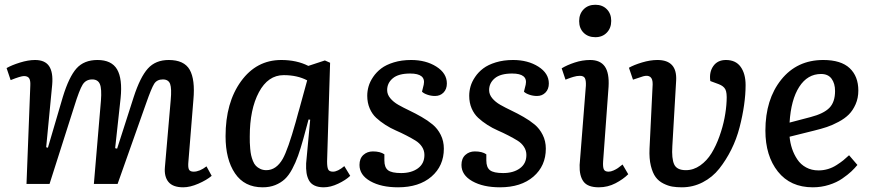

<svg xmlns="http://www.w3.org/2000/svg" viewBox="-20 -776 3685 810"><path d="M405.8 -351.1Q409.7 -401.4 401.4 -421.1Q393.1 -440.9 369.1 -440.9Q342.3 -440.9 328.6 -418.9Q314.9 -397 293 -326.2L189 0H91.8L107.9 -416Q108.9 -437 102.8 -446Q96.7 -455.1 81.1 -455.1Q67.4 -455.1 24.9 -438L7.8 -488.8Q28.8 -501 64 -512Q99.1 -522.9 127.9 -522.9Q169.9 -522.9 187.3 -496.8Q204.6 -470.7 200.2 -418.9L174.8 -154.8L182.1 -152.8L245.1 -367.2Q271 -451.7 302.7 -487.3Q334.5 -522.9 391.1 -522.9Q450.7 -522.9 473.9 -483.4Q497.1 -443.8 488.8 -361.8L465.8 -150.9L474.1 -148.9L543.9 -366.2Q571.3 -450.7 603.8 -486.8Q636.2 -522.9 691.9 -522.9Q756.8 -522.9 780.3 -481.7Q803.7 -440.4 795.9 -355L774.9 -95.2Q772.5 -71.3 776.9 -61.5Q781.2 -51.8 796.9 -51.8Q822.3 -51.8 851.1 -74.2L873 -34.2Q851.6 -16.1 816.7 -1Q781.7 14.2 752.9 14.2Q709 14.2 690.4 -8.8Q671.9 -31.7 675.8 -71.8L700.2 -354Q704.6 -402.3 697.8 -421.6Q690.9 -440.9 667 -440.9Q642.1 -440.9 630.4 -422.4Q618.7 -403.8 596.7 -340.8Q592.8 -330.1 590.8 -324.2L476.1 0H376Z M1359.9 -95.2Q1359.9 -70.8 1364.5 -61.3Q1369.1 -51.8 1384.8 -51.8Q1404.8 -51.8 1432.6 -75.2L1457.5 -34.2Q1438.5 -16.1 1406.5 -1Q1374.5 14.2 1345.7 14.2Q1322.8 14.2 1307.1 6.8Q1291.5 -0.5 1283.7 -14.6Q1275.9 -28.8 1273.2 -46.4Q1270.5 -64 1271.5 -86.9L1288.6 -271L1281.7 -272L1259.8 -190.9Q1248 -148.4 1237.5 -119.1Q1227.1 -89.8 1212.6 -62.7Q1198.2 -35.6 1181.2 -20Q1164.1 -4.4 1140.9 4.9Q1117.7 14.2 1087.9 14.2Q1011.2 14.2 971.4 -44.7Q931.6 -103.5 931.6 -201.2Q931.6 -343.3 996.8 -433.1Q1062 -522.9 1166.5 -522.9Q1231.9 -522.9 1280.8 -498L1350.6 -521L1372.6 -511.2ZM1103.5 -58.1Q1145.5 -58.1 1172.9 -106Q1194.8 -145 1227.5 -261.2Q1231 -273.9 1238.3 -300.8Q1241.2 -311 1242.7 -315.9L1275.9 -437Q1234.4 -459 1176.8 -459Q1110.8 -459 1072.3 -387Q1033.7 -314.9 1033.7 -200.2Q1033.7 -184.6 1033.9 -174.6Q1034.2 -164.6 1035.6 -148.2Q1037.1 -131.8 1039.6 -120.8Q1042 -109.9 1047.1 -96.9Q1052.2 -84 1059.6 -76.4Q1066.9 -68.8 1078.1 -63.5Q1089.4 -58.1 1103.5 -58.1Z M1672.4 -45.9Q1715.8 -45.9 1743.2 -65.9Q1770.5 -85.9 1770.5 -122.1Q1770.5 -141.1 1760.3 -156.7Q1750 -172.4 1732.9 -182.9Q1715.8 -193.4 1694.1 -204.6Q1672.4 -215.8 1649.9 -225.6Q1627.4 -235.4 1605.7 -249.3Q1584 -263.2 1566.9 -279.1Q1549.8 -294.9 1539.6 -318.8Q1529.3 -342.8 1529.3 -372.1Q1529.3 -391.6 1534.9 -411.4Q1540.5 -431.2 1554.2 -451.4Q1567.9 -471.7 1588.4 -487.3Q1608.9 -502.9 1641.6 -512.9Q1674.3 -522.9 1714.4 -522.9Q1776.9 -522.9 1821 -494.9Q1865.2 -466.8 1865.2 -423.8Q1865.2 -399.9 1851.1 -385.5Q1836.9 -371.1 1815.4 -371.1Q1798.3 -371.1 1783 -376.5Q1767.6 -381.8 1760.3 -389.2L1767.6 -418.9Q1777.3 -465.8 1710.4 -465.8Q1661.1 -465.8 1637.2 -445.8Q1613.3 -425.8 1613.3 -396Q1613.3 -377.4 1626.5 -361.6Q1639.6 -345.7 1660.6 -333.7Q1681.6 -321.8 1707.3 -309.6Q1732.9 -297.4 1758.5 -282.7Q1784.2 -268.1 1805.2 -250.7Q1826.2 -233.4 1839.4 -207Q1852.5 -180.7 1852.5 -148.9Q1852.5 -76.2 1800.3 -31Q1748 14.2 1659.2 14.2Q1587.9 14.2 1542.2 -11.7Q1496.6 -37.6 1496.6 -80.1Q1496.6 -107.4 1512.9 -122.3Q1529.3 -137.2 1553.2 -137.2Q1584 -137.2 1601.6 -125V-99.1Q1601.6 -69.8 1616.9 -57.9Q1632.3 -45.9 1672.4 -45.9Z M2102.5 -45.9Q2146 -45.9 2173.3 -65.9Q2200.7 -85.9 2200.7 -122.1Q2200.7 -141.1 2190.4 -156.7Q2180.2 -172.4 2163.1 -182.9Q2146 -193.4 2124.3 -204.6Q2102.5 -215.8 2080.1 -225.6Q2057.6 -235.4 2035.9 -249.3Q2014.2 -263.2 1997.1 -279.1Q1980 -294.9 1969.7 -318.8Q1959.5 -342.8 1959.5 -372.1Q1959.5 -391.6 1965.1 -411.4Q1970.7 -431.2 1984.4 -451.4Q1998 -471.7 2018.6 -487.3Q2039.1 -502.9 2071.8 -512.9Q2104.5 -522.9 2144.5 -522.9Q2207 -522.9 2251.2 -494.9Q2295.4 -466.8 2295.4 -423.8Q2295.4 -399.9 2281.2 -385.5Q2267.1 -371.1 2245.6 -371.1Q2228.5 -371.1 2213.1 -376.5Q2197.8 -381.8 2190.4 -389.2L2197.8 -418.9Q2207.5 -465.8 2140.6 -465.8Q2091.3 -465.8 2067.4 -445.8Q2043.5 -425.8 2043.5 -396Q2043.5 -377.4 2056.6 -361.6Q2069.8 -345.7 2090.8 -333.7Q2111.8 -321.8 2137.5 -309.6Q2163.1 -297.4 2188.7 -282.7Q2214.4 -268.1 2235.4 -250.7Q2256.3 -233.4 2269.5 -207Q2282.7 -180.7 2282.7 -148.9Q2282.7 -76.2 2230.5 -31Q2178.2 14.2 2089.4 14.2Q2018.1 14.2 1972.4 -11.7Q1926.8 -37.6 1926.8 -80.1Q1926.8 -107.4 1943.1 -122.3Q1959.5 -137.2 1983.4 -137.2Q2014.2 -137.2 2031.7 -125V-99.1Q2031.7 -69.8 2047.1 -57.9Q2062.5 -45.9 2102.5 -45.9Z M2491.7 -755.9Q2521.5 -755.9 2540 -737.1Q2558.6 -718.3 2558.6 -688Q2558.6 -657.7 2540 -638.4Q2521.5 -619.1 2491.7 -619.1Q2460.9 -619.1 2442.1 -637.9Q2423.3 -656.7 2423.3 -687Q2423.3 -717.3 2442.1 -736.6Q2460.9 -755.9 2491.7 -755.9ZM2451.7 -415Q2452.6 -436.5 2447.5 -446.3Q2442.4 -456.1 2426.3 -456.1Q2419.9 -456.1 2413.3 -455.1Q2406.7 -454.1 2399.7 -451.9Q2392.6 -449.7 2387.9 -448.2Q2383.3 -446.8 2375.7 -443.8Q2368.2 -440.9 2365.7 -439.9L2349.6 -487.8Q2372.1 -501.5 2404.5 -512.2Q2437 -522.9 2469.7 -522.9Q2512.2 -522.9 2531.5 -495.6Q2550.8 -468.3 2547.4 -410.2L2524.4 -95.2Q2522.9 -71.8 2527.3 -61.8Q2531.7 -51.8 2547.4 -51.8Q2557.1 -51.8 2568.4 -56.9Q2579.6 -62 2586.7 -66.9Q2593.8 -71.8 2606.4 -82L2630.4 -41Q2609.4 -20 2576.7 -2.9Q2543.9 14.2 2506.3 14.2Q2459.5 14.2 2441.7 -10Q2423.8 -34.2 2425.3 -80.1Z M3042.5 -522.9Q3084 -522.9 3104.7 -493.9Q3125.5 -464.8 3125.5 -417Q3125.5 -377.4 3119.1 -332.8Q3112.8 -288.1 3100.1 -238.8Q3087.4 -189.5 3065.2 -145Q3043 -100.6 3014.4 -64.5Q2985.8 -28.3 2944.8 -7.1Q2903.8 14.2 2856.4 14.2Q2834 14.2 2816.4 11.2Q2798.8 8.3 2778.8 -1.7Q2758.8 -11.7 2746.1 -28.8Q2733.4 -45.9 2725.8 -76.4Q2718.3 -106.9 2720.2 -148.9L2733.4 -419.9Q2733.9 -443.4 2723.4 -451.4Q2712.9 -459.5 2693.4 -454.1L2650.4 -439.9L2633.3 -490.2Q2653.8 -502 2688.5 -512.5Q2723.1 -522.9 2753.4 -522.9Q2837.4 -522.9 2832.5 -436L2816.4 -159.2Q2813 -106.9 2824.2 -82.5Q2835.4 -58.1 2873.5 -58.1Q2905.8 -58.1 2934.1 -78.1Q2962.4 -98.1 2981.7 -129.6Q3001 -161.1 3015.1 -200.7Q3029.3 -240.2 3036.6 -278.1Q3043.9 -315.9 3045.4 -350.1Q3047.4 -385.3 3040 -399.2Q3032.7 -413.1 3012.2 -420.9L2976.6 -434.1Q2971.2 -471.7 2989.3 -497.3Q3007.3 -522.9 3042.5 -522.9Z M3453.1 -522.9Q3527.8 -522.9 3564.5 -488.5Q3601.1 -454.1 3601.1 -394Q3601.1 -362.3 3589.6 -336.2Q3578.1 -310.1 3561 -293Q3543.9 -275.9 3517.8 -262Q3491.7 -248 3468.3 -240.2Q3444.8 -232.4 3415 -225.1L3311 -199.2Q3313.5 -172.9 3321.5 -148.7Q3329.6 -124.5 3343.8 -103.3Q3357.9 -82 3380.9 -69.6Q3403.8 -57.1 3433.1 -57.1Q3454.1 -57.1 3473.4 -63Q3492.7 -68.8 3510 -80.1Q3527.3 -91.3 3537.6 -99.6Q3547.9 -107.9 3562 -121.1L3597.2 -80.1Q3585.9 -66.4 3571.5 -52.7Q3557.1 -39.1 3533.4 -22.7Q3509.8 -6.3 3477.3 3.9Q3444.8 14.2 3409.2 14.2Q3314.5 14.2 3261.7 -52.2Q3209 -118.7 3209 -225.1Q3209 -356.4 3275.6 -439.7Q3342.3 -522.9 3453.1 -522.9ZM3502.9 -392.1Q3502.9 -423.8 3488.3 -443.8Q3473.6 -463.9 3443.8 -463.9Q3386.7 -463.9 3351.8 -409.7Q3316.9 -355.5 3311 -258.8L3399.9 -282.2Q3454.6 -296.4 3478.8 -320.8Q3502.9 -345.2 3502.9 -392.1Z"/></svg>

Font: Literata Book Medium
Style: Italic
Weight: 500
Italic angle: -3°
Designer: Latin by Veronika Burian and Jose Scaglione. Greek by Irene Vlachou. Cyrillic by Vera Evstafieva
Foundry: TypeTogether
Version: Version 1.003;PS 001.003;hotconv 1.0.88;makeotf.lib2.5.64775